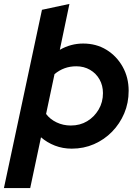

<svg xmlns="http://www.w3.org/2000/svg" viewBox="-67 -750 706 979"><path d="M-47 209 147 -700 287 -730 238 -496Q294 -528 357 -528Q424 -528 476 -496Q528 -464 558.5 -409.5Q589 -355 589 -287Q589 -225 566.5 -172Q544 -119 504.5 -78.5Q465 -38 412.5 -15Q360 8 299 8Q253 8 213 -7.5Q173 -23 142 -50L87 209ZM322 -412Q290 -412 262.5 -402Q235 -392 211 -372L168 -169Q188 -142 221.5 -126Q255 -110 294 -110Q341 -110 377.5 -132Q414 -154 436 -191.5Q458 -229 458 -275Q458 -314 440.5 -345Q423 -376 392 -394Q361 -412 322 -412Z"/></svg>

Font: Red Hat Display ExtraBold
Style: Italic
Weight: 800
Italic angle: -12°
Designer: Pentagram, MCKL
Foundry: Pentagram, MCKL
Version: Version 1.023